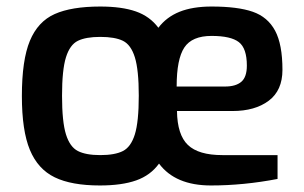

<svg xmlns="http://www.w3.org/2000/svg" viewBox="-20 -563 932 588"><path d="M661 -88H830V-15Q726 5 626 5Q517 5 467 -62Q441 -26 397 -10.5Q353 5 286 5Q199 5 147.5 -20Q96 -45 71.5 -104Q47 -163 47 -269Q47 -379 71.5 -438Q96 -497 147.5 -520Q199 -543 287 -543Q353 -543 396 -528Q439 -513 465 -478Q490 -511 530 -527Q570 -543 628 -543Q708 -543 754 -527Q800 -511 822.5 -469Q845 -427 845 -349Q845 -286 803 -254.5Q761 -223 692 -223H522Q523 -150 555.5 -119Q588 -88 661 -88ZM521 -298H669Q702 -298 719 -312.5Q736 -327 736 -362Q736 -415 711.5 -434Q687 -453 628 -453Q568 -453 544.5 -417.5Q521 -382 521 -298ZM405 -270Q405 -349 393 -387.5Q381 -426 356.5 -438Q332 -450 287 -450Q243 -450 218.5 -438Q194 -426 182 -387.5Q170 -349 170 -270Q170 -190 182 -151.5Q194 -113 218.5 -100.5Q243 -88 287 -88Q332 -88 356.5 -100.5Q381 -113 393 -151.5Q405 -190 405 -270Z"/></svg>

Font: Exo SemiBold
Style: Regular
Weight: 600
Designer: Natanael Gama
Foundry: Natanael Gama
Version: Version 1.500